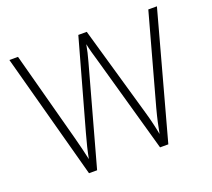

<svg xmlns="http://www.w3.org/2000/svg" viewBox="-121 -870 1131 1026"><g transform="rotate(-20 444.5 -357.0)"><path d="M865 -714H816L676 -205C661 -149 653 -111 645 -68C637 -110 628 -150 612 -205L466 -714H418L277 -208C262 -155 252 -113 244 -71C235 -113 225 -153 211 -206L75 -714H26L219 0H265L419 -558C429 -593 436 -624 441 -653C447 -623 457 -588 470 -544L623 0H670Z"/></g></svg>

Font: Noto Sans Syriac Extralight
Style: Regular
Weight: 200
Designer: Patrick Giasson and the Monotype Design Team
Foundry: Monotype Imaging Inc.
Version: Version 3.000